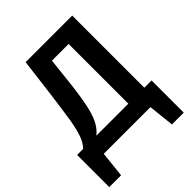

<svg xmlns="http://www.w3.org/2000/svg" viewBox="-248 -819 1105 1105"><g transform="rotate(-45 305.0 -266.5)"><path d="M535 -104V-691H156L130 -482C118 -389 108 -319 101 -274C85 -183 69 -137 37 -104H-12V158H84L101 0H481L498 158H594V-104ZM405 -104H145C167 -122 185 -145 198 -173C211 -200 222 -238 231 -286C240 -333 249 -400 258 -487L269 -590H405Z"/></g></svg>

Font: Fira Sans Medium
Style: Regular
Weight: 500
Designer: Carrois Corporate & Edenspiekermann AG
Foundry: Carrois Corporate GbR & Edenspiekermann AG
Version: Version 4.203